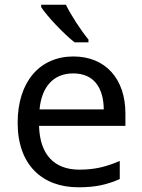

<svg xmlns="http://www.w3.org/2000/svg" viewBox="-20 -786 604 816"><path d="M260 -766H155V-756C178 -719 251 -642 297 -606H356V-618C325 -655 282 -721 260 -766ZM292 -546C150 -546 55 -440 55 -264C55 -85 160 10 313 10C386 10 434 -1 489 -25V-102C433 -78 385 -65 317 -65C210 -65 149 -130 146 -251H513V-304C513 -450 429 -546 292 -546ZM291 -474C380 -474 420 -412 421 -321H148C157 -417 207 -474 291 -474Z"/></svg>

Font: Noto Sans Buginese
Style: Regular
Weight: 400
Designer: Monotype Design Team
Foundry: Monotype Imaging Inc.
Version: Version 2.002